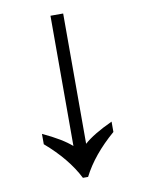

<svg xmlns="http://www.w3.org/2000/svg" viewBox="-80 -748 596 804"><g transform="rotate(-10 218.0 -346.0)"><path d="M207 0Q163 -87 70 -167V-211Q152 -173 191 -138V-692H245V-138Q284 -173 366 -211V-167Q273 -87 229 0Z"/></g></svg>

Font: lsinhala25
Style: Book
Weight: 400
Designer: Jelle Bosma - Monotype Design Team
Foundry: Monotype Imaging Inc.
Version: Version 2.003